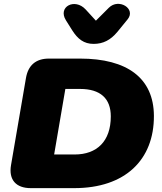

<svg xmlns="http://www.w3.org/2000/svg" viewBox="-20 -973 840 993"><path d="M139 0H364C627 0 777 -146 776 -374C775 -569 638 -670 394 -670H233C165 -670 125 -635 114 -568L37 -119C24 -43 63 0 139 0ZM366 -174H260L318 -513H394C499 -513 553 -464 553 -371C553 -242 481 -174 366 -174ZM464 -746C514 -746 552 -766 587 -808L640 -873C685 -928 594 -984 543 -933L476 -866L423 -924C367 -985 277 -938 321 -868L353 -817C382 -771 414 -746 464 -746Z"/></svg>

Font: SN Pro Black
Style: Italic
Weight: 900
Italic angle: -9°
Designer: Tobias Whetton
Foundry: Supernotes
Version: Version 1.001;Glyphs 3.2 (3249)